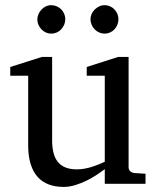

<svg xmlns="http://www.w3.org/2000/svg" viewBox="-20 -716 609 748"><path d="M388.2 0V-57.1Q375.5 -47.4 357.2 -35.2Q338.9 -22.9 317.6 -12.5Q296.4 -2 273.2 5.1Q250 12.2 228 12.2Q195.8 12.2 170.2 2.7Q144.5 -6.8 126.7 -26.6Q108.9 -46.4 99.4 -76.9Q89.8 -107.4 89.8 -149.9V-420.9H20V-455.1L143.1 -494.1H183.1V-168.9Q183.1 -142.6 188.2 -121.6Q193.4 -100.6 204.8 -85.9Q216.3 -71.3 234.9 -63.7Q253.4 -56.2 279.8 -56.2Q294.9 -56.2 310.5 -59.1Q326.2 -62 340.3 -66.7Q354.5 -71.3 366.9 -76.4Q379.4 -81.5 388.2 -85.9V-420.9H317.9V-455.1L439.9 -494.1H481V-64Q481 -54.7 487.5 -48.8Q494.1 -43 502.9 -42L546.9 -39.1V0ZM234.4 -641.1Q234.4 -629.9 230 -619.6Q225.6 -609.4 218.3 -601.6Q210.9 -593.8 200.9 -589.4Q190.9 -585 179.7 -585Q168.5 -585 158.7 -589.4Q148.9 -593.8 141.6 -601.6Q134.3 -609.4 129.9 -619.1Q125.5 -628.9 125.5 -640.1Q125.5 -650.9 129.9 -660.9Q134.3 -670.9 141.6 -678.7Q148.9 -686.5 158.7 -691.2Q168.5 -695.8 179.7 -695.8Q190.9 -695.8 200.9 -691.4Q210.9 -687 218.3 -679.7Q225.6 -672.4 230 -662.4Q234.4 -652.3 234.4 -641.1ZM441.4 -641.1Q441.4 -629.9 437.3 -619.6Q433.1 -609.4 425.8 -601.6Q418.5 -593.8 408.7 -589.4Q398.9 -585 387.7 -585Q376.5 -585 366.5 -589.4Q356.4 -593.8 348.9 -601.6Q341.3 -609.4 336.9 -619.6Q332.5 -629.9 332.5 -641.1Q332.5 -651.4 336.9 -661.4Q341.3 -671.4 349.1 -679Q356.9 -686.5 366.7 -691.2Q376.5 -695.8 387.7 -695.8Q398.9 -695.8 408.7 -691.4Q418.5 -687 425.8 -679.4Q433.1 -671.9 437.3 -661.9Q441.4 -651.9 441.4 -641.1Z"/></svg>

Font: Charis SIL Am
Style: Regular
Weight: 400
Foundry: SIL International
Version: Version 5.000